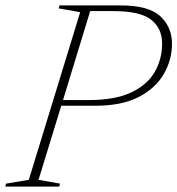

<svg xmlns="http://www.w3.org/2000/svg" viewBox="-46 -690 656 710"><path d="M96.5 -25 176 -11 173 0H-26.5L-23.5 -11L60.5 -25L250.5 -645L171 -659L174 -670H399.5Q504 -670 547 -629.8Q590 -589.5 590 -528Q590 -468.5 559.5 -416Q529 -363.5 466.5 -331.2Q404 -299 307.5 -299H180.5ZM282 -320Q380.5 -320 440 -348.5Q499.5 -377 526.5 -424.5Q553.5 -472 553.5 -529Q553.5 -585 513.2 -617Q473 -649 371.5 -649H287.5L187 -320Z"/></svg>

Font: Newsreader 16pt ExtraLight
Style: Italic
Weight: 275
Italic angle: -17°
Designer: Hugues Gentile
Foundry: Production Type
Version: Version 1.003; ttfautohint (v1.8.3)